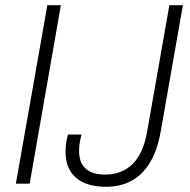

<svg xmlns="http://www.w3.org/2000/svg" viewBox="-20 -706 730 738"><path d="M41 0 162 -686H214L94 0ZM388 12Q312 12 272 -23Q232 -58 232 -122Q232 -132 233 -146Q234 -160 241 -189H293Q286 -158 285 -146Q284 -134 284 -126Q284 -81 309 -58Q334 -35 384 -35Q448 -35 489 -75Q530 -115 545 -197L631 -686H683L598 -202Q585 -128 556 -80.5Q527 -33 484.5 -10.5Q442 12 388 12Z"/></svg>

Font: Archivo SemiCondensed Thin
Style: Italic
Weight: 250
Width: 4
Italic angle: -10°
Designer: Hector Gatti
Foundry: Omnibus-Type
Version: Version 2.001